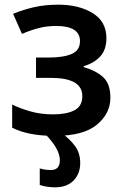

<svg xmlns="http://www.w3.org/2000/svg" viewBox="-20 -571 529 821"><path d="M230 -551Q173 -551 126.5 -540.5Q80 -530 36 -512L74 -426Q111 -442 146 -451Q181 -460 220 -460Q322 -460 322 -395Q322 -356 287 -340.5Q252 -325 188 -325H134V-238H198Q332 -238 332 -160Q332 -117 298.5 -99.5Q265 -82 207 -82Q154 -82 109 -95Q64 -108 32 -124V-25Q65 -8 110 1Q155 10 215 10Q337 10 394.5 -38Q452 -86 452 -153Q452 -214 420 -242Q388 -270 338 -284V-288Q382 -301 408.5 -329.5Q435 -358 435 -408Q435 -479 376 -515Q317 -551 230 -551ZM236 114Q236 156 198 156Q171 156 150 149V220Q180 230 216 230Q266 230 294.5 201Q323 172 323 126Q323 83 300.5 53Q278 23 246 0H171Q236 65 236 114Z"/></svg>

Font: Noto Sans Display Medium
Style: Regular
Weight: 500
Designer: Monotype Design Team
Foundry: Monotype Imaging Inc.
Version: Version 1.900